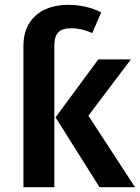

<svg xmlns="http://www.w3.org/2000/svg" viewBox="-20 -775 579 795"><path d="M275 -658C304 -658 333 -651 362 -638L399 -724C356 -745 310 -755 263 -755C144 -755 77 -687 77 -587V0H205V-585C205 -636 224 -658 275 -658ZM522 -529H387L210 -289L392 0H539L346 -296Z"/></svg>

Font: Fira Sans Medium
Style: Regular
Weight: 500
Designer: Carrois Corporate & Edenspiekermann AG
Foundry: Carrois Corporate GbR & Edenspiekermann AG
Version: Version 4.203